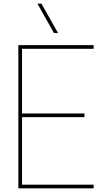

<svg xmlns="http://www.w3.org/2000/svg" viewBox="-20 -1026 580 1046"><path d="M296 -846ZM296 -846H274L184 -1006H206ZM490 0H80V-780H490V-760H100V-408H440V-388H100V-20H490Z"/></svg>

Font: Tanohe Sans Thin
Style: Regular
Weight: 100
Designer: Village Type and Design LLC & Cristiano Sobral
Foundry: Cooper Hewitt Smithsonian Design Museum
Version: Version 1.00;September 29, 2021;FontCreator 13.0.0.2655 64-b